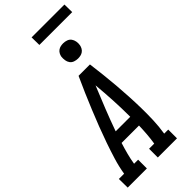

<svg xmlns="http://www.w3.org/2000/svg" viewBox="-370 -1183 1240 1240"><g transform="rotate(-45 250.5 -562.5)"><path d="M-23 0 -24 -80H24Q33 -136 50 -191.5Q67 -247 86 -301.5Q105 -356 126 -410.5Q147 -465 169.5 -519.5Q192 -574 215 -627.5Q238 -681 263 -735H367Q374 -681 380 -627.5Q386 -574 390.5 -519.5Q395 -465 398 -410.5Q401 -356 402 -301.5Q403 -247 401 -191.5Q399 -136 390 -80H427V0H252V-80H299Q305 -118 308 -156Q311 -194 312 -232H153Q141 -194 131 -156Q121 -118 115 -80H152V0ZM179 -312H312Q312 -388 308 -463.5Q304 -539 297 -614Q266 -539 236 -463.5Q206 -388 179 -312ZM340 -816Q324 -816 308.5 -821.5Q293 -827 284 -839.5Q275 -852 272.5 -868.5Q270 -885 272 -902Q274 -913 280 -924Q286 -935 296 -942Q306 -949 317.5 -951.5Q329 -954 341 -954Q357 -954 372.5 -948.5Q388 -943 397 -930.5Q406 -918 409 -901.5Q412 -885 409 -868Q407 -857 401 -846Q395 -835 385 -828Q375 -821 363.5 -818.5Q352 -816 340 -816ZM225 -1055 224 -1125H524L525 -1055Z"/></g></svg>

Font: Iosevka Curly Slab Medium
Style: Italic
Weight: 500
Italic angle: -9°
Monospace: yes
Designer: Belleve Invis
Foundry: Belleve Invis
Version: Version 22.1.2; ttfautohint (v1.8.4)